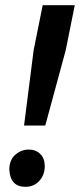

<svg xmlns="http://www.w3.org/2000/svg" viewBox="-20 -713 309 742"><path d="M155 -228H73L110 -519L145 -693H269L234 -519ZM78 9Q20 9 16 -57Q16 -94.5 39 -114.8Q62 -135 91 -135Q119 -135 136 -117.5Q153 -100 153 -71Q153 -37.5 132.2 -14.2Q111.5 9 78 9Z"/></svg>

Font: Argentum Sans Medium
Style: Italic
Weight: 500
Italic angle: -11°
Designer: Julieta Ulanovsky (font), Cristiano Sobral (main changes and remaster)
Foundry: Julieta Ulanovsky (font), Cristiano Sobral (main changes and remaster)
Version: Version 2.007;June 15, 2022;FontCreator 14.0.0.2814 64-bit; 